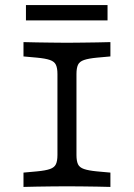

<svg xmlns="http://www.w3.org/2000/svg" viewBox="-20 -737 528 757"><path d="M235.5 -2.4Q211.3 -2.4 182.7 -2Q154 -1.6 125.4 -1.2Q96.8 -0.8 72.6 0V-56.5L125.8 -61.3Q159.7 -64.5 177 -70.6Q194.4 -76.6 200.4 -89.5Q206.5 -102.4 206.5 -125.8V-445.2Q206.5 -468.5 200.4 -481.5Q194.4 -494.4 177 -500.4Q159.7 -506.5 125.8 -509.7L72.6 -514.5V-571Q96.8 -570.2 125.4 -569.8Q154 -569.4 182.7 -569Q211.3 -568.5 235.5 -568.5H243.5H252.4Q276.6 -568.5 305.2 -569Q333.9 -569.4 362.9 -569.8Q391.9 -570.2 415.3 -571V-514.5L362.1 -509.7Q329 -506.5 311.3 -500.4Q293.5 -494.4 287.5 -481.5Q281.5 -468.5 281.5 -445.2V-125.8Q281.5 -102.4 287.5 -89.5Q293.5 -76.6 311.3 -70.6Q329 -64.5 362.1 -61.3L415.3 -56.5V0Q391.9 -0.8 362.9 -1.2Q333.9 -1.6 305.2 -2Q276.6 -2.4 252.4 -2.4H244.4ZM82.3 -656.5V-716.9H404V-656.5Z"/></svg>

Font: Playfair 5pt SemiExpanded Light
Style: Regular
Weight: 300
Width: 6
Designer: Claus Eggers Sørensen
Foundry: Claus Eggers Sørensen
Version: Version 2.203